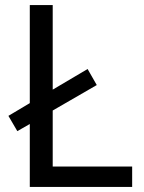

<svg xmlns="http://www.w3.org/2000/svg" viewBox="-20 -734 564 754"><path d="M97 0H499V-80H187V-300L360 -400L324 -463L187 -382V-714H97V-329L13 -279L48 -219L97 -247Z"/></svg>

Font: Noto Sans Sinhala UI
Style: Regular
Weight: 400
Designer: Jelle Bosma - Monotype Design Team
Foundry: Monotype Imaging Inc.
Version: Version 2.006